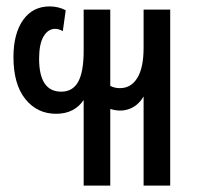

<svg xmlns="http://www.w3.org/2000/svg" viewBox="-20 -578 623 599"><path d="M511 -548V1H428V-277Q415 -255 396 -244Q377 -233 355 -233Q341 -233 324 -238V1H241V-266Q212 -223 155 -223Q96 -223 59 -269Q22 -315 22 -400Q22 -473 52 -515.5Q82 -558 135 -558Q162 -558 185 -546L176 -481Q163 -488 152 -488Q130 -488 116 -464.5Q102 -441 102 -395Q102 -292 171 -292Q207 -292 224 -323Q241 -354 241 -419V-548H324V-310Q338 -303 354 -303Q389 -303 408.5 -335Q428 -367 428 -429V-548Z"/></svg>

Font: Noto Sans Thai Cond
Style: Regular
Weight: 400
Width: 3
Designer: Monotype Design Team
Foundry: Monotype Imaging Inc.
Version: Version 1.000